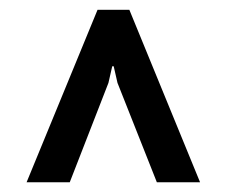

<svg xmlns="http://www.w3.org/2000/svg" viewBox="-20 -731 462 395"><path d="M34.7 -356 180.7 -710.9H246.1L391.6 -356H302.7L221.7 -560.5L213.9 -594.7H210.9L203.1 -560.5L123.5 -356Z"/></svg>

Font: Roboto Slab
Style: Regular
Weight: 400
Designer: Google
Version: Version 2.000; ttfautohint (v1.8.1.43-b0c9)